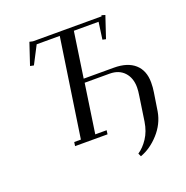

<svg xmlns="http://www.w3.org/2000/svg" viewBox="-155 -852 1157 1194"><g transform="rotate(-20 423.0 -255.0)"><path d="M119.1 -564 167 -707 189 -702.1H643.1L644 -709L668 -702.1L620.1 -559.1L598.1 -564L613.8 -676.8H450.2L405.8 -376H605Q695.3 -376 743.7 -332.8Q792 -289.6 792 -210.9Q792 -177.7 787.1 -147.9L768.1 -25.9Q754.4 51.8 698.7 113.3Q643.1 174.8 575.2 199.2L565.9 178.2Q601.6 154.8 630.9 110.8Q660.2 66.9 669.9 4.9L693.8 -155.8Q699.2 -188.5 699.2 -211.9Q699.2 -274.4 664.1 -312.3Q628.9 -350.1 567.9 -350.1H402.8L355 -25.9H430.2L426.8 0H211.9L215.8 -25.9H259.8L356.9 -676.8H204.1L143.1 -559.1Z"/></g></svg>

Font: Dehuti Alt
Style: Bold-Italic
Weight: 700
Version: Version 1.2